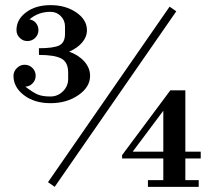

<svg xmlns="http://www.w3.org/2000/svg" viewBox="-20 -724 818 744"><path d="M175.8 -324.2Q113.3 -324.2 72.8 -355.2Q32.2 -386.2 32.2 -430.2Q32.2 -446.8 45.2 -460Q58.1 -473.1 75.2 -473.1Q93.3 -473.1 105.7 -460.7Q118.2 -448.2 118.2 -430.2Q118.2 -413.6 106.4 -401.1Q94.7 -388.7 78.1 -388.2Q108.4 -365.2 126.5 -357.7Q144.5 -350.1 175.8 -350.1Q203.6 -350.1 223.9 -370.1Q244.1 -390.1 244.1 -418V-442.9Q244.1 -482.9 217.8 -497.1Q191.4 -511.2 130.9 -511.2V-537.1Q187.5 -537.1 209.7 -548.1Q231.9 -559.1 231.9 -592.8V-621.1Q231.9 -645 215.6 -661.6Q199.2 -678.2 175.8 -678.2Q128.4 -678.2 94.2 -648.9Q109.4 -646.5 119.1 -635Q128.9 -623.5 128.9 -606.9Q128.9 -589.8 116.5 -577.4Q104 -564.9 85.9 -564.9Q68.8 -564.9 56.4 -577.4Q43.9 -589.8 43.9 -606.9V-607.9Q43.9 -648.4 81.1 -676.3Q118.2 -704.1 175.8 -704.1Q234.4 -704.1 275.6 -675.8Q316.9 -647.5 316.9 -606.9Q316.9 -581.1 298.1 -559.1Q279.3 -537.1 248 -523.9Q284.7 -510.7 306.9 -485.6Q329.1 -460.4 329.1 -430.2Q329.1 -386.7 283.9 -355.5Q238.8 -324.2 175.8 -324.2ZM166 -18.1 637.2 -698.2 663.1 -680.2 191.9 0ZM453.1 -109.9V-123L640.1 -374H698.2V-136.2H757.8V-109.9H698.2V-25.9H750V0H553.2V-25.9H612.8V-109.9ZM494.1 -136.2H612.8V-294.9Z"/></svg>

Font: Fin Serif Display
Style: Italic
Weight: 400
Designer: J. Blake Harris
Version: Version 1.006;FEAKit 1.0